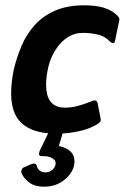

<svg xmlns="http://www.w3.org/2000/svg" viewBox="-20 -499 470 724"><path d="M195 5Q131 5 92.5 -14Q54 -33 38 -66.5Q22 -100 22 -144Q22 -188 32 -237Q43 -283 61.5 -326.5Q80 -370 111 -404.5Q142 -439 188 -459Q234 -479 297 -479Q341 -479 371 -470Q401 -461 422 -441Q429 -433 430 -429.5Q431 -426 429 -419L414 -346Q413 -337 407.5 -336.5Q402 -336 397 -340Q377 -362 349.5 -368.5Q322 -375 292 -375Q266 -375 244 -363.5Q222 -352 205 -332Q188 -312 176.5 -287.5Q165 -263 160 -236Q151 -191 155 -158.5Q159 -126 176.5 -109.5Q194 -93 225 -93Q248 -93 271.5 -99Q295 -105 325 -117Q344 -126 348 -110L359 -54Q361 -46 358.5 -41.5Q356 -37 349 -32Q319 -13 277 -4Q235 5 195 5ZM259 126Q252 156 221 180.5Q190 205 146 205Q113 205 93.5 191.5Q74 178 64 160Q59 152 61 143Q63 134 73 131L95 121Q115 113 118 125Q121 137 129.5 144Q138 151 150 151Q167 151 177 142Q187 133 189 123Q192 111 184.5 103.5Q177 96 165 92.5Q153 89 139 90Q129 90 127.5 84.5Q126 79 130 69L160 7Q162 0 168 -2Q174 -4 181 -4H210Q219 -4 215 8L195 74L180 48Q225 53 245.5 72Q266 91 259 126Z"/></svg>

Font: Glory
Style: Bold Italic
Weight: 700
Italic angle: -12°
Version: Version 1.011